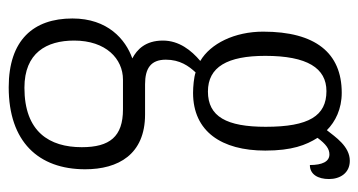

<svg xmlns="http://www.w3.org/2000/svg" viewBox="-216 -388 843 452"><g transform="rotate(90 206.0 -161.5)"><path d="M185 240C313 240 378 170 378 60C378 -18 343 -81 249 -81H178C141 -81 120 -94 120 -130C120 -163 135 -184 150 -200C161 -196 184 -194 198 -194C289 -194 334 -261 334 -364C334 -427 321 -460 304 -487C319 -507 330 -515 343 -515C360 -515 368 -498 368 -469C390 -469 401 -488 401 -514C401 -540 387 -563 358 -563C324 -563 302 -529 286 -509C266 -529 236 -544 198 -544C104 -544 54 -482 54 -359C54 -292 82 -235 123 -211C98 -190 75 -161 75 -123C75 -82 96 -62 117 -51C72 -35 23 7 23 90C23 182 74 240 185 240ZM195 -229C137 -229 111 -275 111 -364C111 -463 140 -508 194 -508C252 -508 278 -467 278 -365C278 -273 254 -229 195 -229ZM186 203C104 203 75 151 75 86C75 11 118 -29 167 -29H237C301 -29 326 2 326 68C326 144 290 203 186 203Z"/></g></svg>

Font: Noto Serif Myanmar ExtraCondensed Light
Style: Regular
Weight: 300
Width: 2
Designer: Ben Mitchell and the Monotype Design Team
Foundry: Monotype Imaging Inc.
Version: Version 2.106